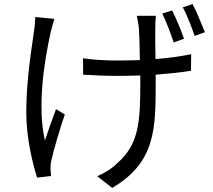

<svg xmlns="http://www.w3.org/2000/svg" viewBox="-20 -842 1040 936"><path d="M919 -822 871 -806C892 -769 913 -712 929 -667L979 -685C963 -725 938 -785 919 -822ZM819 -791 771 -776C790 -738 812 -679 827 -635L877 -653C863 -693 838 -755 819 -791ZM740 -765H647C650 -749 655 -728 657 -705C659 -680 661 -613 662 -549C623 -548 584 -547 546 -547C492 -547 429 -551 385 -558V-478C428 -475 499 -472 547 -472C585 -472 625 -473 664 -474C664 -463 664 -453 664 -444C664 -252 659 -139 551 -46C527 -21 486 4 454 17L527 74C739 -51 739 -214 739 -444C739 -453 739 -465 739 -478C803 -483 863 -489 911 -497L912 -578C862 -567 801 -559 738 -554C737 -617 736 -684 737 -706C737 -728 738 -748 740 -765ZM245 -750 152 -759C151 -741 150 -715 146 -692C135 -609 108 -456 108 -293C108 -168 141 -37 161 24L229 16C228 5 227 -8 226 -18C226 -29 227 -49 231 -63C242 -112 272 -215 296 -284L253 -310C234 -260 213 -199 199 -157C161 -321 195 -540 227 -685C232 -704 239 -732 245 -750Z"/></svg>

Font: DAIFUKU Sans JP
Style: Regular
Weight: 400
Designer: Original font ‘Source Han Sans JP’ : Ryoko NISHIZUKA  (kana, bopomofo & ideographs); Paul D. Hunt (Latin, Greek & Cyrill
Foundry: Daifuku
Version: Version 1.001